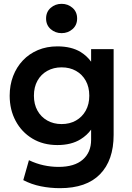

<svg xmlns="http://www.w3.org/2000/svg" viewBox="-20 -757 687 1002"><path d="M293 225Q242 225 193.2 215.2Q144.5 205.5 101.5 183L131 79Q168.5 97 207.5 105.5Q246.5 114 285.5 114Q368.5 114 412 76Q455.5 38 455.5 -27.5V-80.5Q434 -51 401 -30.5Q352.5 0 279.5 0Q205 0 149 -33.8Q93 -67.5 61.8 -125.8Q30.5 -184 30.5 -257.5Q30.5 -313 48.5 -360Q66.5 -407 99.5 -441.8Q132.5 -476.5 178.2 -495.8Q224 -515 279.5 -515Q352.5 -515 401 -485.5Q434 -465 455.5 -435V-500.5H573V-53Q573 79.5 502 152.2Q431 225 293 225ZM301.5 -109.5Q344 -109.5 376.5 -128Q409 -146.5 427.5 -179.8Q446 -213 446 -257.5Q446 -302.5 427.5 -335.8Q409 -369 376.5 -387.2Q344 -405.5 301.5 -405.5Q259.5 -405.5 226.8 -387.2Q194 -369 175.5 -335.8Q157 -302.5 157 -257.5Q157 -213 175.5 -179.8Q194 -146.5 226.8 -128Q259.5 -109.5 301.5 -109.5ZM301.5 -584Q268.5 -584 244.5 -605Q220.5 -626 220.5 -660.5Q220.5 -695 244.5 -716Q268.5 -737 301.5 -737Q334.5 -737 358.5 -716Q382.5 -695 382.5 -660.5Q382.5 -626 358.5 -605Q334.5 -584 301.5 -584Z"/></svg>

Font: Geologica EX Med
Style: Regular
Weight: 500
Designer: Sindre Bremnes, Frode Helland
Foundry: Monokrom Skriftforlag AS
Version: Version 1.010;gftools[0.9.28]